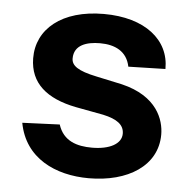

<svg xmlns="http://www.w3.org/2000/svg" viewBox="-44 -571 620 625"><g transform="rotate(5 266.0 -258.5)"><path d="M268 10C396 10 491 -50 491 -152C491 -200 466 -276 349 -304L265 -322C202 -335 182 -351 182 -374C182 -418 223 -431 267 -431C315 -431 355 -413 365 -363L486 -366C487 -461 406 -527 271 -527C134 -527 53 -459 54 -363C55 -282 110 -236 206 -217L297 -200C343 -190 366 -173 366 -144C366 -111 328 -90 270 -90C221 -90 176 -103 159 -156L37 -151C58 -37 159 10 268 10Z"/></g></svg>

Font: United Sans
Style: Bold
Weight: 700
Designer: Pablo Impallari, Rodrigo Fuenzalida (Modified by Dan O. Williams)
Version: Version 1.000;PS 001.000;hotconv 1.0.88;makeotf.lib2.5.64775